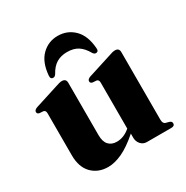

<svg xmlns="http://www.w3.org/2000/svg" viewBox="-159 -807 919 951"><g transform="rotate(-30 300.5 -332.0)"><path d="M63.5 -129V-369.5Q63.5 -386 51 -388.5L29 -390Q16.5 -392.5 16.5 -403.5Q16.5 -414.5 33.5 -421L165 -463Q192 -472.5 203.5 -472.5Q228 -472.5 228 -449V-149.5Q228 -112 244.8 -93.8Q261.5 -75.5 291.5 -75.5Q332 -75.5 367.5 -106.5V-369.5Q367.5 -386 355 -388.5L333 -390Q320.5 -392.5 320.5 -403.5Q320.5 -414.5 337 -421L469 -463Q483 -468 491.5 -470.2Q500 -472.5 508 -472.5Q531.5 -472.5 531.5 -449V-63.5Q531.5 -40 545.5 -36L564.5 -31Q578 -26.5 578 -15.5Q578 0 558 0H418Q398 0 384.2 -15.2Q370.5 -30.5 370.5 -53V-76Q316 -28.5 272.5 -8.5Q229 11.5 192 11.5Q135 11.5 99.2 -25Q63.5 -61.5 63.5 -129ZM298 -584Q263.5 -584 237.8 -568.8Q212 -553.5 193 -518.5Q186 -507.5 176.5 -507.5Q160 -507.5 162 -528.5Q168 -601.5 206 -639Q244 -676.5 298 -676.5Q353 -676.5 391 -639Q429 -601.5 434.5 -528.5Q437 -507.5 420 -507.5Q411 -507.5 404 -518.5Q385.5 -551.5 360.8 -567.8Q336 -584 298 -584Z"/></g></svg>

Font: Fraunces 72pt S000
Style: Bold
Weight: 700
Version: Version 1.000; ttfautohint (v1.8.3)